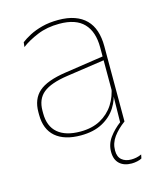

<svg xmlns="http://www.w3.org/2000/svg" viewBox="-104 -569 677 825"><g transform="rotate(-15 234.5 -156.0)"><path d="M377 0 379 -128 377.5 -131.5V-292V-334.5Q377.5 -404.5 342.2 -441.2Q307 -478 233.5 -478Q179 -478 136 -460.2Q93 -442.5 63.5 -420L66 -441Q81.5 -453 105.2 -465.5Q129 -478 161.2 -486.5Q193.5 -495 233.5 -495Q275 -495 305.5 -484.2Q336 -473.5 356.2 -453Q376.5 -432.5 386.2 -402.8Q396 -373 396 -335V0ZM200 9.5Q127.5 9.5 88.2 -24.2Q49 -58 49 -123V-134.5Q49 -192.5 85 -224.2Q121 -256 205.5 -268.5L386.5 -295.5L387 -278.5L209 -252.5Q134 -241.5 100.8 -214.5Q67.5 -187.5 67.5 -135.5V-124Q67.5 -66.5 102.2 -36.8Q137 -7 202.5 -7Q254.5 -7 291.8 -27.2Q329 -47.5 351.5 -82.2Q374 -117 380.5 -160.5L390 -142H384Q380 -102.5 358 -67.8Q336 -33 296.5 -11.8Q257 9.5 200 9.5ZM380 182.5Q345.5 182.5 326 164.2Q306.5 146 306.5 112V111.5Q306.5 77 327.2 48.5Q348 20 379 -3L396 -3.5V0Q364 23.5 344.2 50.5Q324.5 77.5 324.5 110V111Q324.5 138.5 340.5 152Q356.5 165.5 382.5 165.5Q394 165.5 405.2 163.2Q416.5 161 428.5 155.5L425 172.5Q417.5 177 404.5 179.8Q391.5 182.5 380 182.5Z"/></g></svg>

Font: Anek Latin Thin
Style: Regular
Weight: 250
Designer: Yesha Goshar
Foundry: Ek Type
Version: Version 1.003